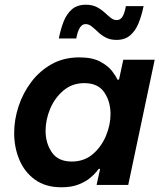

<svg xmlns="http://www.w3.org/2000/svg" viewBox="-20 -783 675 813"><path d="M473 -614Q447 -614 428 -624Q409 -634 395 -647.5Q381 -661 368.5 -671Q356 -681 342 -681Q314 -681 303 -620H229Q237 -660 249.5 -692Q262 -724 284.5 -743.5Q307 -763 344 -763Q371 -763 390 -753Q409 -743 423 -730Q437 -717 449 -707.5Q461 -698 474 -698Q490 -698 499 -713Q508 -728 513 -757H588Q580 -718 567 -685.5Q554 -653 531.5 -633.5Q509 -614 473 -614ZM316 -540Q371 -540 404.5 -522Q438 -504 455 -481.5Q472 -459 477 -446H484L502 -530H635L523 0H389L404 -68H398Q398 -68 389 -56.5Q380 -45 361.5 -29.5Q343 -14 313 -2Q283 10 240 10Q173 10 128.5 -22Q84 -54 62 -106.5Q40 -159 40 -220Q40 -276 58.5 -332.5Q77 -389 112.5 -436Q148 -483 199 -511.5Q250 -540 316 -540ZM337 -431Q286 -431 249 -400Q212 -369 192.5 -322.5Q173 -276 173 -229Q173 -177 199.5 -138Q226 -99 284 -99Q336 -99 372.5 -130Q409 -161 428.5 -207.5Q448 -254 448 -300Q448 -353 421.5 -392Q395 -431 337 -431Z"/></svg>

Font: Be Vietnam Pro SemiBold
Style: Italic
Weight: 600
Italic angle: -12°
Designer: Lam Bao, Tony Le, Vietanh Nguyen
Foundry: Yellow Type Foundry
Version: Version 1.002; ttfautohint (v1.8.3)